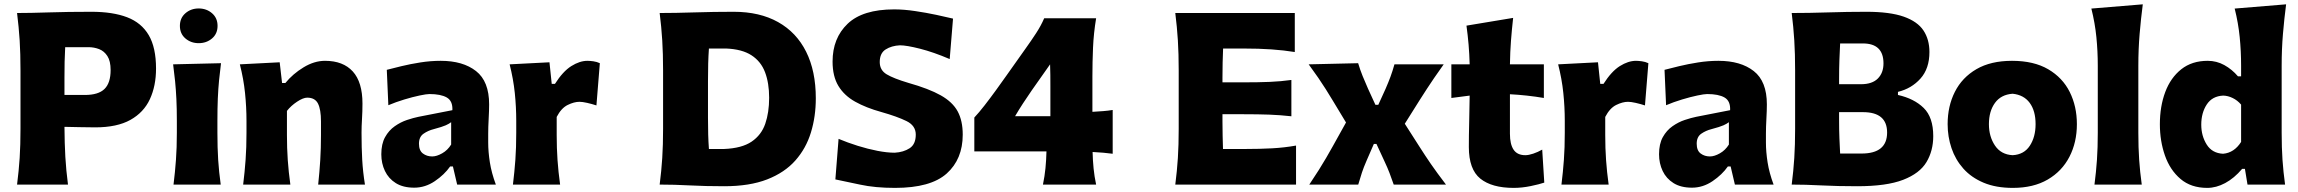

<svg xmlns="http://www.w3.org/2000/svg" viewBox="-20 -871 10843 906"><path d="M60.5 0Q68.8 -64.9 72.8 -125.7Q76.7 -186.5 76.7 -263.2V-538.6Q76.7 -617.7 72.8 -680.4Q68.8 -743.2 60.5 -809.6Q122.6 -809.6 210.7 -812.5Q298.8 -815.4 411.6 -815.4Q512.2 -815.4 579.8 -789.6Q647.5 -763.7 681.9 -705.1Q716.3 -646.5 716.3 -547.4Q716.3 -465.8 687.3 -403.1Q658.2 -340.3 595.2 -305.2Q532.2 -270 429.2 -270Q395.5 -270 355.7 -271Q315.9 -272 284.2 -272.5Q284.7 -194.8 288.3 -130.9Q292 -66.9 300.8 0ZM287.6 -648.4Q285.6 -614.7 284.9 -579.6Q284.2 -544.4 284.2 -504.9V-422.9H380.4Q444.3 -422.9 473.1 -451.2Q502 -479.5 502 -540.5Q502 -583 486.8 -606.4Q471.7 -629.9 447.8 -639.2Q423.8 -648.4 397.5 -648.4Z M828.9 -748.9Q828.9 -786 854.9 -808.5Q881 -831.1 917.5 -831.1Q954.5 -831.1 980.6 -808.5Q1006.6 -786 1006.6 -748.9Q1006.6 -711.9 980.6 -689.6Q954.5 -667.3 917.5 -667.3Q881 -667.3 854.9 -689.6Q828.9 -711.9 828.9 -748.9ZM798.8 0Q806.2 -60.1 810.3 -116.9Q814.5 -173.8 814.5 -244.6V-300.8Q814.5 -358.9 812.3 -403.8Q810.1 -448.7 806.2 -488Q802.2 -527.3 796.9 -567.4L1022.9 -572.8Q1017.6 -532.2 1013.7 -492.2Q1009.8 -452.1 1007.8 -406Q1005.9 -359.9 1005.9 -300.8V-244.6Q1005.9 -173.8 1009.5 -116.9Q1013.2 -60.1 1021.5 0Z M1127.4 0Q1134.8 -60.1 1138.9 -116.9Q1143.1 -173.8 1143.1 -244.6V-300.8Q1143.1 -366.2 1136.2 -432.4Q1129.4 -498.5 1111.8 -567.4L1299.8 -577.1L1311 -479.5H1326.7Q1361.8 -522.5 1412.4 -553.2Q1462.9 -584 1513.7 -584Q1599.1 -584 1644.8 -533.7Q1690.4 -483.4 1690.4 -382.3Q1690.4 -345.2 1688.2 -310.1Q1686 -274.9 1686 -244.6Q1686 -173.8 1689.2 -116.9Q1692.4 -60.1 1702.1 0H1481.4Q1487.8 -60.1 1491.2 -115.7Q1494.6 -171.4 1494.6 -233.9V-297.9Q1494.6 -354.5 1480.5 -382.3Q1466.3 -410.2 1429.7 -410.2Q1410.6 -410.2 1381.8 -391.1Q1353 -372.1 1334 -347.7V-233.9Q1334 -171.4 1337.9 -115.7Q1341.8 -60.1 1350.1 0Z M1934.6 14.6Q1882.3 14.6 1847.9 -6.8Q1813.5 -28.3 1796.4 -64.2Q1779.3 -100.1 1779.3 -143.1Q1779.3 -191.9 1797.1 -223.9Q1814.9 -255.9 1842.8 -275.4Q1870.6 -294.9 1900.6 -304.9Q1930.7 -314.9 1954.6 -319.8L2114.7 -351.1Q2116.7 -394.5 2088.4 -410.9Q2060.1 -427.2 2006.3 -427.2Q1992.7 -427.2 1960.2 -420.4Q1927.7 -413.6 1887.9 -401.6Q1848.1 -389.6 1812.5 -374.5L1805.2 -541.5Q1833 -548.8 1874.3 -558.8Q1915.5 -568.8 1963.6 -576.4Q2011.7 -584 2059.6 -584Q2164.6 -584 2226.3 -535.6Q2288.1 -487.3 2288.1 -378.4Q2288.1 -350.6 2285.9 -310.8Q2283.7 -271 2283.7 -240.2V-198.7Q2283.7 -154.8 2291.5 -105Q2299.3 -55.2 2319.8 0H2137.2L2117.2 -85.4H2104Q2077.1 -46.9 2031.7 -16.1Q1986.3 14.6 1934.6 14.6ZM2019.5 -132.8Q2040.5 -132.8 2066.4 -147.5Q2092.3 -162.1 2108.9 -189V-294.4Q2099.6 -287.1 2083.5 -279.8Q2067.4 -272.5 2026.9 -261.7Q2000 -254.9 1978.5 -240Q1957 -225.1 1957 -192.9Q1957 -160.6 1975.6 -146.7Q1994.1 -132.8 2019.5 -132.8Z M2400.4 0Q2407.7 -60.1 2411.9 -116.9Q2416 -173.8 2416 -244.6V-300.8Q2416 -366.2 2409.2 -432.4Q2402.3 -498.5 2384.8 -567.4L2572.8 -577.1L2583.5 -475.1H2598.6Q2636.2 -534.2 2675.8 -559.1Q2715.3 -584 2752 -584Q2763.7 -584 2779.8 -581.8Q2795.9 -579.6 2810.5 -572.8L2794.4 -373.5Q2773.4 -380.4 2751 -385.5Q2728.5 -390.6 2714.4 -390.6Q2689 -390.6 2658.7 -375.7Q2628.4 -360.8 2606.9 -319.3V-233.9Q2606.9 -171.4 2610.8 -115.7Q2614.7 -60.1 2623 0Z M3092.8 0Q3101.1 -64.9 3105 -125.7Q3108.9 -186.5 3108.9 -263.2V-538.6Q3108.9 -617.7 3105 -680.4Q3101.1 -743.2 3092.8 -809.6Q3166 -809.6 3256.8 -812.5Q3347.7 -815.4 3441.9 -815.4Q3564.9 -815.4 3651.6 -766.8Q3738.3 -718.3 3783.9 -627Q3829.6 -535.6 3829.6 -407.2Q3829.6 -321.3 3806.6 -246.1Q3783.7 -170.9 3733.2 -113.8Q3682.6 -56.6 3599.9 -24.4Q3517.1 7.8 3397.5 7.8Q3308.6 7.8 3235.1 3.9Q3161.6 0 3092.8 0ZM3325.2 -168H3397Q3480.5 -171.4 3526.6 -202.6Q3572.8 -233.9 3591.1 -287.1Q3609.4 -340.3 3609.4 -409.7Q3609.4 -479 3590.1 -530Q3570.8 -581.1 3526.1 -610.1Q3481.4 -639.2 3405.3 -642.1H3325.2Q3322.8 -607.4 3321.8 -571Q3320.8 -534.7 3320.8 -488.3V-315.4Q3320.8 -271 3321.8 -236.1Q3322.8 -201.2 3325.2 -168Z M4203.6 15.6Q4108.9 15.6 4038.6 0.2Q3968.3 -15.1 3921.9 -24.4L3937 -215.8Q3980 -197.8 4027.6 -182.9Q4075.2 -168 4120.6 -159.2Q4166 -150.4 4202.1 -150.4Q4243.7 -152.8 4272.5 -171.6Q4301.3 -190.4 4301.3 -235.8Q4301.3 -278.3 4257.3 -299.8Q4213.4 -321.3 4139.2 -342.3Q4066.9 -362.3 4015.4 -391.1Q3963.9 -419.9 3936.3 -465.3Q3908.7 -510.7 3908.7 -580.6Q3908.7 -690.9 3979.7 -758.8Q4050.8 -826.7 4199.2 -826.7Q4245.6 -826.7 4298.3 -818.8Q4351.1 -811 4398.7 -800.8Q4446.3 -790.5 4477.1 -783.2L4461.4 -592.3Q4384.8 -625 4321.3 -641.1Q4257.8 -657.2 4226.6 -657.2Q4187 -655.3 4159.2 -637.7Q4131.3 -620.1 4131.3 -578.1Q4131.3 -540 4163.6 -520.5Q4195.8 -501 4266.1 -480Q4363.3 -452.6 4419.2 -421.1Q4475.1 -389.6 4499 -345.5Q4522.9 -301.3 4522.9 -235.8Q4522.9 -120.1 4447.3 -52.2Q4371.6 15.6 4203.6 15.6Z M4901.4 0Q4909.7 -40 4913.3 -77.6Q4917 -115.2 4918 -156.7H4577.6V-316.4Q4599.6 -339.8 4626.2 -374Q4652.8 -408.2 4679.9 -445.6Q4707 -482.9 4730 -515.6L4821.3 -644.5Q4846.2 -679.2 4869.4 -714.8Q4892.6 -750.5 4907.2 -784.7H5152.3Q5140.6 -713.9 5137.7 -646Q5134.8 -578.1 5134.8 -510.3V-343.3Q5161.1 -344.7 5185.8 -346.7Q5210.4 -348.6 5230.5 -352.1V-145.5Q5210.4 -148.4 5186 -150.4Q5161.6 -152.3 5135.7 -153.8Q5136.7 -112.8 5140.4 -75.9Q5144 -39.1 5152.3 0ZM4848.1 -443.8Q4827.1 -413.6 4807.4 -383.3Q4787.6 -353 4770 -322.8H4936.5V-465.3Q4936.5 -490.7 4936.3 -516.4Q4936 -542 4935.1 -567.4Z M5525.9 0Q5534.2 -64.9 5538.1 -125.7Q5542 -186.5 5542 -263.2V-538.6Q5542 -617.7 5538.1 -680.4Q5534.2 -743.2 5525.9 -809.6H6089.8V-625.5Q6038.6 -633.8 5980.2 -637.9Q5921.9 -642.1 5843.3 -642.1H5751.5Q5750 -609.4 5749.3 -575.9Q5748.5 -542.5 5748.5 -504.9V-482.4H5846.2Q5918.9 -482.4 5971.7 -484.6Q6024.4 -486.8 6073.7 -493.7V-322.3Q6022 -328.1 5969.2 -330.1Q5916.5 -332 5845.7 -332H5748.5V-296.9Q5748.5 -261.2 5749.3 -229.7Q5750 -198.2 5751 -168H5857.4Q5923.3 -168 5982.2 -171.1Q6041 -174.3 6095.7 -184.1V0Z M6158.2 0Q6185.1 -40 6203.6 -69.6Q6222.2 -99.1 6237.5 -125.5Q6252.9 -151.9 6269.5 -181.6L6331.5 -293L6269 -396.5Q6252 -425.3 6235.8 -450.4Q6219.7 -475.6 6200.7 -503.7Q6181.6 -531.7 6155.3 -567.4L6388.7 -572.8Q6398.4 -540.5 6409.9 -512.2Q6421.4 -483.9 6435.1 -453.1L6470.2 -376.5H6483.9L6518.1 -451.7Q6531.7 -482.9 6541.3 -508.8Q6550.8 -534.7 6560.1 -567.4H6792.5Q6765.6 -529.8 6747.3 -502.9Q6729 -476.1 6713.4 -452.1Q6697.8 -428.2 6679.2 -398.9L6608.9 -287.1L6678.2 -178.7Q6704.6 -137.2 6731.9 -97.4Q6759.3 -57.6 6803.2 0H6556.6Q6546.4 -29.3 6536.9 -54.4Q6527.3 -79.6 6513.2 -109.4L6475.1 -191.9H6462.9L6428.7 -113.3Q6415 -82 6406.7 -56.9Q6398.4 -31.7 6389.2 0Z M7122.6 15.6Q7019.5 15.6 6965.3 -28.1Q6911.1 -71.8 6911.1 -177.2Q6911.1 -231 6912.6 -289.6Q6914.1 -348.1 6915 -419.9L6828.6 -408.7V-567.4H6915Q6913.6 -616.7 6909.9 -660.4Q6906.2 -704.1 6899.9 -750L7120.1 -786.6Q7113.8 -729.5 7109.9 -678.7Q7106 -627.9 7105 -567.4H7265.1V-408.7Q7225.1 -415.5 7184.6 -419.9Q7144 -424.3 7105 -426.3V-239.7Q7105 -190.4 7122.3 -164.6Q7139.6 -138.7 7177.7 -138.7Q7193.4 -138.7 7215.1 -146Q7236.8 -153.3 7257.3 -165L7267.1 -9.3Q7244.1 -1.5 7202.9 7.1Q7161.6 15.6 7122.6 15.6Z M7348.1 0Q7355.5 -60.1 7359.6 -116.9Q7363.8 -173.8 7363.8 -244.6V-300.8Q7363.8 -366.2 7356.9 -432.4Q7350.1 -498.5 7332.5 -567.4L7520.5 -577.1L7531.2 -475.1H7546.4Q7584 -534.2 7623.5 -559.1Q7663.1 -584 7699.7 -584Q7711.4 -584 7727.5 -581.8Q7743.7 -579.6 7758.3 -572.8L7742.2 -373.5Q7721.2 -380.4 7698.7 -385.5Q7676.3 -390.6 7662.1 -390.6Q7636.7 -390.6 7606.4 -375.7Q7576.2 -360.8 7554.7 -319.3V-233.9Q7554.7 -171.4 7558.6 -115.7Q7562.5 -60.1 7570.8 0Z M7963.9 14.6Q7911.6 14.6 7877.2 -6.8Q7842.8 -28.3 7825.7 -64.2Q7808.6 -100.1 7808.6 -143.1Q7808.6 -191.9 7826.4 -223.9Q7844.2 -255.9 7872.1 -275.4Q7899.9 -294.9 7929.9 -304.9Q7960 -314.9 7983.9 -319.8L8144 -351.1Q8146 -394.5 8117.7 -410.9Q8089.4 -427.2 8035.6 -427.2Q8022 -427.2 7989.5 -420.4Q7957 -413.6 7917.2 -401.6Q7877.4 -389.6 7841.8 -374.5L7834.5 -541.5Q7862.3 -548.8 7903.6 -558.8Q7944.8 -568.8 7992.9 -576.4Q8041 -584 8088.9 -584Q8193.8 -584 8255.6 -535.6Q8317.4 -487.3 8317.4 -378.4Q8317.4 -350.6 8315.2 -310.8Q8313 -271 8313 -240.2V-198.7Q8313 -154.8 8320.8 -105Q8328.6 -55.2 8349.1 0H8166.5L8146.5 -85.4H8133.3Q8106.4 -46.9 8061 -16.1Q8015.6 14.6 7963.9 14.6ZM8048.8 -132.8Q8069.8 -132.8 8095.7 -147.5Q8121.6 -162.1 8138.2 -189V-294.4Q8128.9 -287.1 8112.8 -279.8Q8096.7 -272.5 8056.2 -261.7Q8029.3 -254.9 8007.8 -240Q7986.3 -225.1 7986.3 -192.9Q7986.3 -160.6 8004.9 -146.7Q8023.4 -132.8 8048.8 -132.8Z M8743.7 7.8Q8650.4 7.8 8574.5 3.9Q8498.5 0 8434.6 0Q8442.9 -64.9 8446.8 -125.7Q8450.7 -186.5 8450.7 -263.2V-538.6Q8450.7 -617.7 8446.8 -680.4Q8442.9 -743.2 8434.6 -809.6Q8516.6 -809.6 8606.9 -812.5Q8697.3 -815.4 8786.6 -815.4Q8897.9 -815.4 8963.1 -792.5Q9028.3 -769.5 9056.4 -727.1Q9084.5 -684.6 9084.5 -625.5Q9084.5 -547.4 9042.2 -500.2Q9000 -453.1 8936 -437.5V-422.9Q9012.2 -405.8 9057.4 -361.6Q9102.5 -317.4 9102.5 -228.5Q9102.5 -159.7 9070.6 -106.2Q9038.6 -52.7 8960.4 -22.5Q8882.3 7.8 8743.7 7.8ZM8658.2 -473.6H8761.2Q8814.5 -473.6 8841.1 -500.5Q8867.7 -527.3 8867.7 -571.8Q8867.7 -666 8770.5 -666H8663.1Q8661.1 -627.9 8659.7 -588.1Q8658.2 -548.3 8658.2 -496.1ZM8663.1 -146.5H8764.2Q8884.8 -146.5 8884.8 -245.6Q8884.8 -341.8 8771 -341.8H8658.2V-306.6Q8658.2 -256.8 8659.7 -219.7Q8661.1 -182.6 8663.1 -146.5Z M9478 15.6Q9398.4 15.6 9340.3 -8.8Q9282.2 -33.2 9244.6 -75.4Q9207 -117.7 9188.7 -171.9Q9170.4 -226.1 9170.4 -285.2Q9170.4 -370.1 9204.6 -437.7Q9238.8 -505.4 9306.4 -544.7Q9374 -584 9474.1 -584Q9577.1 -584 9645 -544.2Q9712.9 -504.4 9746.6 -436.8Q9780.3 -369.1 9780.3 -285.2Q9780.3 -199.2 9745.1 -131.1Q9710 -63 9642.6 -23.7Q9575.2 15.6 9478 15.6ZM9477.1 -138.7Q9530.8 -141.6 9558.1 -183.1Q9585.4 -224.6 9585.4 -285.2Q9585.4 -348.1 9557.6 -385.7Q9529.8 -423.3 9477.1 -428.7Q9422.4 -424.8 9393.8 -385.5Q9365.2 -346.2 9365.2 -285.2Q9365.2 -226.6 9393.8 -184.1Q9422.4 -141.6 9477.1 -138.7Z M9863.3 0Q9871.1 -60.1 9875 -116.9Q9878.9 -173.8 9878.9 -244.6V-560.5Q9878.9 -629.4 9872.3 -695.8Q9865.7 -762.2 9848.6 -830.6L10091.3 -850.6Q10082.5 -783.7 10076.4 -711.4Q10070.3 -639.2 10070.3 -560.5V-244.6Q10070.3 -173.8 10074.2 -116.9Q10078.1 -60.1 10086.4 0Z M10395.5 15.6Q10318.8 15.6 10269.3 -26.6Q10219.7 -68.8 10195.8 -137.2Q10171.9 -205.6 10171.9 -284.7Q10171.9 -369.1 10197.3 -436.8Q10222.7 -504.4 10272.9 -544.2Q10323.2 -584 10397.5 -584Q10439.5 -584 10475.8 -564Q10512.2 -543.9 10540.5 -510.7H10555.2V-560.5Q10555.2 -629.4 10548.6 -695.8Q10542 -762.2 10524.9 -830.6L10767.6 -850.6Q10758.8 -783.7 10752.7 -711.4Q10746.6 -639.2 10746.6 -560.5V-244.6Q10746.6 -173.8 10750.5 -116.9Q10754.4 -60.1 10762.7 0H10585.4L10573.2 -74.2H10560.1Q10522.5 -29.8 10480 -7.1Q10437.5 15.6 10395.5 15.6ZM10470.2 -145.5Q10522.5 -149.9 10555.2 -201.2V-377.4Q10538.1 -397.5 10515.6 -408.4Q10493.2 -419.4 10470.7 -419.9Q10418.9 -417.5 10393.1 -377.9Q10367.2 -338.4 10367.2 -282.7Q10367.2 -230 10392.8 -189Q10418.5 -147.9 10470.2 -145.5Z"/></svg>

Font: Pinar DS4 ExtraBold
Style: Regular
Weight: 800
Designer: Amin Abedi
Version: Version 3.000